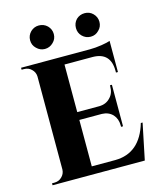

<svg xmlns="http://www.w3.org/2000/svg" viewBox="-116 -863 794 947"><g transform="rotate(-15 281.5 -389.5)"><path d="M130 -677Q112 -694 112 -719Q112 -744 130 -762Q148 -779 172 -779Q197 -779 215 -762Q233 -744 233 -719Q233 -694 215 -677Q197 -659 172 -659Q148 -659 130 -677ZM363 -677Q346 -694 346 -719Q346 -744 363 -762Q381 -779 406 -779Q431 -779 448 -762Q466 -744 466 -719Q466 -694 448 -677Q431 -659 406 -659Q381 -659 363 -677ZM505 0H34V-10H46Q69 -10 84 -25Q100 -40 101 -62V-538Q100 -560 84 -575Q69 -590 46 -590H34V-600H386Q413 -600 446 -605Q477 -610 490 -615V-456H480V-465Q480 -559 389 -560H245V-317H359Q393 -318 414 -341Q435 -362 435 -397V-403H445V-191H435V-198Q435 -232 415 -254Q394 -276 360 -277H245V-40H365Q492 -41 534 -184H543Z"/></g></svg>

Font: Cinzel Bold(RUS BY LYAJKA)
Style: Regular
Weight: 700
Designer: Natanael Gama
Version: Version 1.001;PS 001.001;hotconv 1.0.56;makeotf.lib2.0.21325